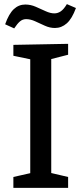

<svg xmlns="http://www.w3.org/2000/svg" viewBox="-20 -913 395 933"><path d="M311 -647 217 -623 229 -639V-58L217 -75L311 -53V0H45V-53L138 -74L127 -58V-639L141 -622L45 -642V-695L311 -700ZM49 -775 5 -795Q23 -846 47 -868.5Q71 -891 103 -891Q129 -891 154 -880Q179 -869 202 -858.5Q225 -848 244 -848Q261 -848 275.5 -858Q290 -868 305 -893L349 -874Q330 -822 304.5 -799.5Q279 -777 247 -777Q222 -777 198 -788Q174 -799 151 -809.5Q128 -820 107 -820Q90 -820 77 -809Q64 -798 49 -775Z"/></svg>

Font: Bitter Thin Medium
Style: Regular
Weight: 500
Version: Version 3.021